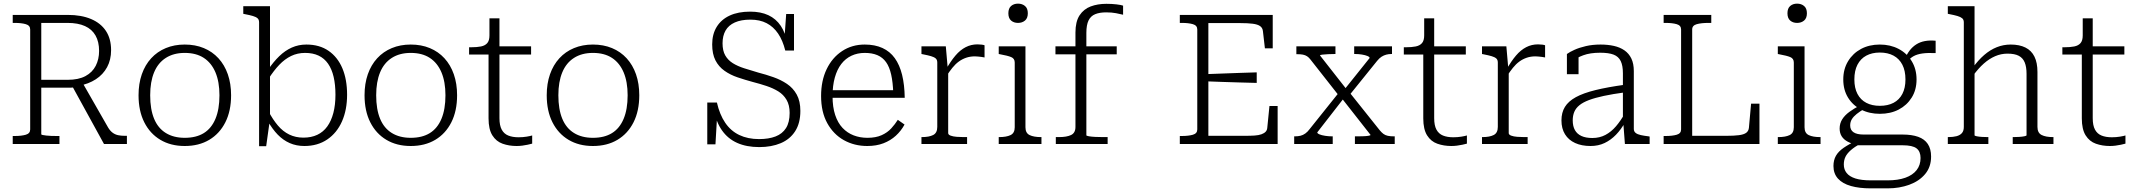

<svg xmlns="http://www.w3.org/2000/svg" viewBox="-20 -792 11749 1056"><path d="M373 -326 552 0H678V-45H666Q646 -45 629.5 -48.5Q613 -52 599.5 -62Q586 -72 575 -90L428 -347ZM207 -54V-666H351Q409 -666 447.5 -648.5Q486 -631 505.5 -596.5Q525 -562 525 -512Q525 -466 506.5 -430Q488 -394 450 -373.5Q412 -353 352 -353H191L195 -310H372Q380 -310 386 -311Q392 -312 399 -314.5Q406 -317 413 -320Q467 -330 507 -356Q547 -382 569 -422.5Q591 -463 591 -516Q591 -579 562.5 -622Q534 -665 480.5 -687.5Q427 -710 353 -710H50V-666H61Q98 -666 122 -659Q146 -652 146 -630V-80Q146 -58 122 -51Q98 -44 61 -44H50V0H307V-44H293Q277 -44 262 -44.5Q247 -45 234.5 -46.5Q222 -48 214.5 -49.5Q207 -51 207 -54Z M1251 -268Q1251 -182 1219.5 -119.5Q1188 -57 1131 -23Q1074 11 996 11Q919 11 862 -23Q805 -57 773.5 -119.5Q742 -182 742 -268Q742 -332 760 -383.5Q778 -435 811.5 -471.5Q845 -508 892 -527.5Q939 -547 996 -547Q1054 -547 1101 -527.5Q1148 -508 1181.5 -471.5Q1215 -435 1233 -383.5Q1251 -332 1251 -268ZM806 -268Q806 -191 827.5 -139Q849 -87 892 -60.5Q935 -34 996 -34Q1059 -34 1101 -60Q1143 -86 1165 -138.5Q1187 -191 1187 -268Q1187 -342 1165 -394Q1143 -446 1101 -473.5Q1059 -501 996 -501Q935 -501 892 -473.5Q849 -446 827.5 -394Q806 -342 806 -268Z M1654 11Q1610 11 1573.5 -5Q1537 -21 1507.5 -51.5Q1478 -82 1453 -126L1457 -179Q1481 -134 1508.5 -101.5Q1536 -69 1571 -52Q1606 -35 1649 -35Q1692 -35 1725 -50.5Q1758 -66 1780 -96.5Q1802 -127 1813.5 -171Q1825 -215 1825 -271Q1825 -326 1815 -369Q1805 -412 1784.5 -441.5Q1764 -471 1732.5 -486Q1701 -501 1658 -501Q1616 -501 1581 -484Q1546 -467 1516 -435.5Q1486 -404 1457 -359L1454 -408Q1484 -452 1516 -483Q1548 -514 1585 -530.5Q1622 -547 1665 -547Q1737 -547 1787 -512.5Q1837 -478 1863 -416.5Q1889 -355 1889 -271Q1889 -188 1861 -124.5Q1833 -61 1780 -25Q1727 11 1654 11ZM1405 -669Q1405 -684 1396.5 -691.5Q1388 -699 1371 -704Q1354 -709 1328 -714L1318 -716V-758H1465V-128L1463 -124L1444 12H1405Z M2494 -268Q2494 -182 2462.5 -119.5Q2431 -57 2374 -23Q2317 11 2239 11Q2162 11 2105 -23Q2048 -57 2016.5 -119.5Q1985 -182 1985 -268Q1985 -332 2003 -383.5Q2021 -435 2054.5 -471.5Q2088 -508 2135 -527.5Q2182 -547 2239 -547Q2297 -547 2344 -527.5Q2391 -508 2424.5 -471.5Q2458 -435 2476 -383.5Q2494 -332 2494 -268ZM2049 -268Q2049 -191 2070.5 -139Q2092 -87 2135 -60.5Q2178 -34 2239 -34Q2302 -34 2344 -60Q2386 -86 2408 -138.5Q2430 -191 2430 -268Q2430 -342 2408 -394Q2386 -446 2344 -473.5Q2302 -501 2239 -501Q2178 -501 2135 -473.5Q2092 -446 2070.5 -394Q2049 -342 2049 -268Z M2560 -492V-532H2571Q2603 -532 2625.5 -536.5Q2648 -541 2660 -555Q2672 -569 2672 -597L2710 -537H2901V-492ZM2727 -142Q2727 -102 2739.5 -79Q2752 -56 2775.5 -46.5Q2799 -37 2832 -37Q2856 -37 2877 -40.5Q2898 -44 2907 -47V-2Q2896 1 2882 4Q2868 7 2852.5 9Q2837 11 2821 11Q2780 11 2744.5 -1.5Q2709 -14 2688 -47.5Q2667 -81 2667 -141V-522L2672 -530V-691H2727Z M3496 -268Q3496 -182 3464.5 -119.5Q3433 -57 3376 -23Q3319 11 3241 11Q3164 11 3107 -23Q3050 -57 3018.5 -119.5Q2987 -182 2987 -268Q2987 -332 3005 -383.5Q3023 -435 3056.5 -471.5Q3090 -508 3137 -527.5Q3184 -547 3241 -547Q3299 -547 3346 -527.5Q3393 -508 3426.5 -471.5Q3460 -435 3478 -383.5Q3496 -332 3496 -268ZM3051 -268Q3051 -191 3072.5 -139Q3094 -87 3137 -60.5Q3180 -34 3241 -34Q3304 -34 3346 -60Q3388 -86 3410 -138.5Q3432 -191 3432 -268Q3432 -342 3410 -394Q3388 -446 3346 -473.5Q3304 -501 3241 -501Q3180 -501 3137 -473.5Q3094 -446 3072.5 -394Q3051 -342 3051 -268Z M4155 -27Q4208 -27 4245.5 -41.5Q4283 -56 4303 -87.5Q4323 -119 4323 -171Q4323 -214 4306 -243Q4289 -272 4260.5 -289.5Q4232 -307 4196 -319Q4160 -331 4121 -341Q4077 -353 4037 -366.5Q3997 -380 3965 -402.5Q3933 -425 3915 -460Q3897 -495 3897 -548Q3897 -604 3922 -644.5Q3947 -685 3993.5 -706.5Q4040 -728 4106 -728Q4164 -728 4206 -708.5Q4248 -689 4274.5 -649.5Q4301 -610 4311 -549L4294 -574L4304 -715H4347V-514H4299Q4285 -570 4259.5 -607.5Q4234 -645 4196.5 -664.5Q4159 -684 4107 -684Q4056 -684 4021.5 -668.5Q3987 -653 3970.5 -624Q3954 -595 3954 -554Q3954 -513 3969 -487Q3984 -461 4010.5 -444.5Q4037 -428 4073 -416.5Q4109 -405 4150 -393Q4193 -382 4234 -367.5Q4275 -353 4308.5 -330.5Q4342 -308 4362 -272Q4382 -236 4382 -182Q4382 -115 4353.5 -70.5Q4325 -26 4274 -4.5Q4223 17 4156 17Q4086 17 4034.5 -6Q3983 -29 3950.5 -75.5Q3918 -122 3905 -193L3925 -170L3915 2H3870V-228H3923Q3938 -162 3968.5 -117Q3999 -72 4046 -49.5Q4093 -27 4155 -27Z M4559 -263Q4559 -203 4573.5 -159.5Q4588 -116 4614 -88.5Q4640 -61 4675 -47.5Q4710 -34 4751 -34Q4797 -34 4829 -48.5Q4861 -63 4882 -86Q4903 -109 4918 -133L4955 -107Q4936 -72 4907 -45.5Q4878 -19 4839 -4Q4800 11 4750 11Q4679 11 4621.5 -21Q4564 -53 4530 -114.5Q4496 -176 4496 -264Q4496 -348 4526.5 -411.5Q4557 -475 4611.5 -511Q4666 -547 4736 -547Q4792 -547 4833.5 -528Q4875 -509 4901.5 -472Q4928 -435 4941.5 -380.5Q4955 -326 4956 -254H4540V-296H4912L4893 -279Q4891 -339 4881.5 -381.5Q4872 -424 4853.5 -450Q4835 -476 4806 -488.5Q4777 -501 4736 -501Q4696 -501 4663 -485.5Q4630 -470 4607 -440Q4584 -410 4571.5 -365.5Q4559 -321 4559 -263Z M5395 -543V-476Q5387 -478 5377.5 -479Q5368 -480 5359 -481Q5350 -482 5342 -482Q5316 -482 5294 -474.5Q5272 -467 5253.5 -453.5Q5235 -440 5218 -419Q5201 -398 5184 -371L5183 -410Q5209 -456 5235 -486.5Q5261 -517 5291 -532.5Q5321 -548 5356 -548Q5368 -548 5379.5 -546.5Q5391 -545 5395 -543ZM5048 0V-38H5051Q5090 -38 5112.5 -49.5Q5135 -61 5135 -94V-448Q5135 -463 5126.5 -470.5Q5118 -478 5101 -483Q5084 -488 5058 -493L5048 -495V-537H5182L5193 -411L5195 -413V-60Q5195 -51 5208.5 -46Q5222 -41 5241.5 -39.5Q5261 -38 5279 -38H5299V0Z M5579 -666Q5556 -666 5541 -679Q5526 -692 5526 -719Q5526 -746 5541 -759Q5556 -772 5579 -772Q5602 -772 5617.5 -759Q5633 -746 5633 -719Q5633 -692 5617.5 -679Q5602 -666 5579 -666ZM5620 -537V-92Q5620 -60 5643 -49Q5666 -38 5705 -38H5708V0H5473V-38H5476Q5515 -38 5538 -49Q5561 -60 5561 -92V-448Q5561 -470 5541.5 -478Q5522 -486 5483 -493L5473 -495V-537Z M5785 -537H6122V-493H5785ZM6157 -761V-711Q6142 -715 6118 -719.5Q6094 -724 6064 -724Q6028 -724 6003.5 -714Q5979 -704 5967 -679.5Q5955 -655 5955 -611V-48Q5955 -45 5969 -42.5Q5983 -40 6004.5 -39Q6026 -38 6047 -38H6072V0H5787V-38H5805Q5847 -38 5871 -49.5Q5895 -61 5895 -94V-613Q5895 -673 5917.5 -707.5Q5940 -742 5978.5 -756.5Q6017 -771 6065 -771Q6095 -771 6120.5 -768Q6146 -765 6157 -761Z M7007 -209V0H6469V-44H6480Q6517 -44 6541 -51Q6565 -58 6565 -80V-630Q6565 -652 6541 -659Q6517 -666 6480 -666H6469V-710H6980V-526H6937L6926 -621Q6924 -639 6910.5 -648.5Q6897 -658 6870 -661.5Q6843 -665 6801 -665H6626V-45H6825Q6857 -45 6880 -46.5Q6903 -48 6918 -53.5Q6933 -59 6941 -67.5Q6949 -76 6950 -89L6962 -209ZM6605 -384Q6653 -386 6701 -387.5Q6749 -389 6797 -391Q6845 -393 6892 -394V-336Q6845 -337 6797 -338.5Q6749 -340 6701 -341.5Q6653 -343 6605 -345Z M7651 0H7432V-42H7435Q7454 -42 7473.5 -42.5Q7493 -43 7505.5 -45Q7518 -47 7518 -50L7354 -259L7346 -263L7188 -464Q7179 -476 7169 -482.5Q7159 -489 7146 -491.5Q7133 -494 7113 -494H7110V-537H7325V-495H7323Q7304 -495 7284.5 -494Q7265 -493 7252.5 -491.5Q7240 -490 7240 -487L7389 -297L7395 -293L7569 -75Q7579 -63 7589 -55.5Q7599 -48 7613 -45Q7627 -42 7648 -42H7651ZM7098 0V-42H7101Q7119 -42 7133 -45.5Q7147 -49 7159.5 -58Q7172 -67 7183 -82L7343 -282L7375 -257L7225 -64Q7225 -58 7237 -53Q7249 -48 7268.5 -45Q7288 -42 7308 -42H7310V0ZM7399 -265 7369 -293 7513 -473Q7513 -479 7501 -484Q7489 -489 7470.5 -492Q7452 -495 7432 -495H7428V-537H7636V-495H7633Q7618 -495 7604.5 -491.5Q7591 -488 7578.5 -480Q7566 -472 7554 -457Z M7701 -492V-532H7712Q7744 -532 7766.5 -536.5Q7789 -541 7801 -555Q7813 -569 7813 -597L7851 -537H8042V-492ZM7868 -142Q7868 -102 7880.5 -79Q7893 -56 7916.5 -46.5Q7940 -37 7973 -37Q7997 -37 8018 -40.5Q8039 -44 8048 -47V-2Q8037 1 8023 4Q8009 7 7993.5 9Q7978 11 7962 11Q7921 11 7885.5 -1.5Q7850 -14 7829 -47.5Q7808 -81 7808 -141V-522L7813 -530V-691H7868Z M8478 -543V-476Q8470 -478 8460.5 -479Q8451 -480 8442 -481Q8433 -482 8425 -482Q8399 -482 8377 -474.5Q8355 -467 8336.5 -453.5Q8318 -440 8301 -419Q8284 -398 8267 -371L8266 -410Q8292 -456 8318 -486.5Q8344 -517 8374 -532.5Q8404 -548 8439 -548Q8451 -548 8462.5 -546.5Q8474 -545 8478 -543ZM8131 0V-38H8134Q8173 -38 8195.5 -49.5Q8218 -61 8218 -94V-448Q8218 -463 8209.5 -470.5Q8201 -478 8184 -483Q8167 -488 8141 -493L8131 -495V-537H8265L8276 -411L8278 -413V-60Q8278 -51 8291.5 -46Q8305 -41 8324.5 -39.5Q8344 -38 8362 -38H8382V0Z M8917 -326V-284Q8850 -275 8801 -264.5Q8752 -254 8719 -241.5Q8686 -229 8666.5 -213Q8647 -197 8638.5 -176.5Q8630 -156 8630 -130Q8630 -98 8642 -76.5Q8654 -55 8678 -44Q8702 -33 8738 -33Q8778 -33 8810 -50Q8842 -67 8868 -97.5Q8894 -128 8917 -169V-118Q8896 -80 8868 -51Q8840 -22 8805.5 -5.5Q8771 11 8728 11Q8679 11 8643 -5.5Q8607 -22 8587.5 -53.5Q8568 -85 8568 -130Q8568 -173 8587 -204Q8606 -235 8647 -257.5Q8688 -280 8755 -296.5Q8822 -313 8917 -326ZM8917 0 8908 -118 8906 -122V-389Q8906 -431 8894 -456Q8882 -481 8855 -491.5Q8828 -502 8781 -502Q8726 -502 8688 -488Q8650 -474 8628 -455Q8626 -461 8627.5 -467.5Q8629 -474 8634 -480.5Q8639 -487 8646 -490.5Q8653 -494 8662 -494V-384H8598V-495Q8613 -506 8639.5 -518Q8666 -530 8702.5 -538.5Q8739 -547 8783 -547Q8823 -547 8856.5 -539.5Q8890 -532 8914.5 -515Q8939 -498 8952.5 -470Q8966 -442 8966 -401V-83Q8966 -69 8976 -61Q8986 -53 9004.5 -49Q9023 -45 9048 -42L9053 -41V0Z M9392 -710H9130V-666H9141Q9178 -666 9202 -659Q9226 -652 9226 -630V-80Q9226 -58 9202 -51Q9178 -44 9141 -44H9130V0H9657V-222H9611L9599 -89Q9597 -71 9584 -61.5Q9571 -52 9544 -48.5Q9517 -45 9474 -45H9287V-630Q9287 -652 9312 -659Q9337 -666 9377 -666H9392Z M9864 -666Q9841 -666 9826 -679Q9811 -692 9811 -719Q9811 -746 9826 -759Q9841 -772 9864 -772Q9887 -772 9902.5 -759Q9918 -746 9918 -719Q9918 -692 9902.5 -679Q9887 -666 9864 -666ZM9905 -537V-92Q9905 -60 9928 -49Q9951 -38 9990 -38H9993V0H9758V-38H9761Q9800 -38 9823 -49Q9846 -60 9846 -92V-448Q9846 -470 9826.5 -478Q9807 -486 9768 -493L9758 -495V-537Z M10626 -500Q10583 -502 10554 -498Q10525 -494 10505.5 -483.5Q10486 -473 10469 -452L10455 -464Q10467 -493 10482.5 -513.5Q10498 -534 10519 -547.5Q10540 -561 10566.5 -566Q10593 -571 10626 -568ZM10319 -166Q10261 -166 10215.5 -189.5Q10170 -213 10144 -255.5Q10118 -298 10118 -355Q10118 -412 10144.5 -455.5Q10171 -499 10216 -523Q10261 -547 10319 -547Q10377 -547 10422.5 -523Q10468 -499 10494.5 -455.5Q10521 -412 10521 -355Q10521 -298 10494.5 -255.5Q10468 -213 10423 -189.5Q10378 -166 10319 -166ZM10319 -210Q10363 -210 10394.5 -226.5Q10426 -243 10443 -275.5Q10460 -308 10460 -355Q10460 -403 10443 -436Q10426 -469 10394.5 -486Q10363 -503 10319 -503Q10276 -503 10244.5 -486Q10213 -469 10196 -436Q10179 -403 10179 -355Q10179 -308 10196 -275.5Q10213 -243 10244.5 -226.5Q10276 -210 10319 -210ZM10269 244Q10206 244 10160 231Q10114 218 10089 190.5Q10064 163 10064 121Q10064 89 10077.5 65Q10091 41 10120 21Q10149 1 10193 -20L10214 -3Q10180 16 10159.5 34Q10139 52 10130 70.5Q10121 89 10121 113Q10121 140 10136.5 159.5Q10152 179 10184.5 189.5Q10217 200 10271 200H10361Q10419 200 10459.5 185.5Q10500 171 10521.5 143.5Q10543 116 10543 77Q10543 41 10521 24Q10499 7 10444 7H10194V6Q10165 -1 10143 -12.5Q10121 -24 10109.5 -42Q10098 -60 10098 -85Q10098 -113 10112 -135.5Q10126 -158 10152 -177Q10178 -196 10213 -214L10233 -193Q10209 -179 10191.5 -165Q10174 -151 10165 -136Q10156 -121 10156 -102Q10156 -77 10174.5 -64.5Q10193 -52 10230 -52H10445Q10495 -52 10530 -39.5Q10565 -27 10583 0Q10601 27 10601 69Q10601 126 10568.5 165Q10536 204 10481.5 224Q10427 244 10362 244Z M10840 -758V-48Q10840 -45 10852 -42.5Q10864 -40 10881 -39Q10898 -38 10912 -38H10916V0H10693V-38H10696Q10722 -38 10741 -43Q10760 -48 10770.5 -60Q10781 -72 10781 -94V-669Q10781 -684 10772 -691.5Q10763 -699 10746 -704Q10729 -709 10703 -714L10693 -716V-758ZM11274 0H11050V-38H11054Q11068 -38 11085 -39Q11102 -40 11114 -42.5Q11126 -45 11126 -48V-386Q11126 -424 11116 -448.5Q11106 -473 11083.5 -485Q11061 -497 11021 -497Q10986 -497 10953.5 -483Q10921 -469 10891 -442.5Q10861 -416 10832 -376L10829 -418Q10860 -461 10893 -489.5Q10926 -518 10962.5 -532.5Q10999 -547 11039 -547Q11087 -547 11120 -530.5Q11153 -514 11169.5 -480.5Q11186 -447 11186 -396V-94Q11186 -61 11209 -49.5Q11232 -38 11271 -38H11274Z M11323 -492V-532H11334Q11366 -532 11388.5 -536.5Q11411 -541 11423 -555Q11435 -569 11435 -597L11473 -537H11664V-492ZM11490 -142Q11490 -102 11502.5 -79Q11515 -56 11538.5 -46.5Q11562 -37 11595 -37Q11619 -37 11640 -40.5Q11661 -44 11670 -47V-2Q11659 1 11645 4Q11631 7 11615.5 9Q11600 11 11584 11Q11543 11 11507.5 -1.5Q11472 -14 11451 -47.5Q11430 -81 11430 -141V-522L11435 -530V-691H11490Z"/></svg>

Font: Roboto Serif ExtraLight
Style: Regular
Weight: 250
Version: Version 1.007